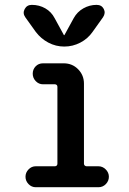

<svg xmlns="http://www.w3.org/2000/svg" viewBox="-20 -785 540 805"><path d="M129.9 -651.4 85.9 -712.9Q74.2 -729.5 83.5 -747.1Q92.8 -764.6 113.3 -764.6Q144.5 -764.6 169.9 -750Q195.3 -735.4 209 -709L248 -637.7H249H250L289.1 -709Q303.7 -735.4 329.6 -750Q355.5 -764.6 384.8 -764.6Q406.2 -764.6 415 -747.6Q423.8 -730.5 412.1 -712.9L368.2 -651.4Q348.6 -623 316.9 -606.4Q285.2 -589.8 249.5 -589.8Q213.9 -589.8 182.6 -606.4Q151.4 -623 129.9 -651.4ZM210 -87.9Q214.8 -87.9 217.8 -90.8Q220.7 -93.8 220.7 -98.6V-420.9Q220.7 -425.8 217.8 -428.7Q214.8 -431.6 210 -431.6H160.2Q142.6 -431.6 129.9 -444.8Q117.2 -458 117.2 -476.1Q117.2 -494.1 129.4 -506.8Q141.6 -519.5 160.2 -519.5H247.1Q283.2 -519.5 307.6 -494.6Q332 -469.7 332 -434.6V-98.6Q332 -93.8 335.4 -90.8Q338.9 -87.9 342.8 -87.9H392.6Q410.2 -87.9 423.3 -74.7Q436.5 -61.5 436.5 -43.9Q436.5 -26.4 423.8 -13.2Q411.1 0 392.6 0H129.9Q112.3 0 99.6 -13.2Q86.9 -26.4 86.9 -43.9Q86.9 -61.5 99.6 -74.7Q112.3 -87.9 129.9 -87.9Z"/></svg>

Font: Rounded-X Mgen+ 1m medium
Style: Regular
Weight: 500
Designer: [Source Han Sans]
Ryoko NISHIZUKA  (kana & ideographs); Paul D. Hunt (Latin, Greek & Cyrillic); Wenlong ZHANG  (bopomofo
Version: Version 1.059.20150602